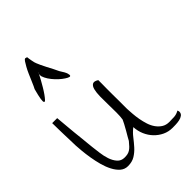

<svg xmlns="http://www.w3.org/2000/svg" viewBox="-269 -1085 1193 1193"><g transform="rotate(-45 327.0 -488.5)"><path d="M354.5 -187.5Q329.1 -168 309.6 -142.6Q290 -117.2 269.5 -94.2Q249 -71.3 223.1 -55.2Q197.3 -39.1 160.2 -39.1Q131.8 -39.1 110.8 -57.1Q89.8 -75.2 74.2 -105Q58.6 -134.8 48.8 -170.9Q39.1 -207 33.2 -243.2Q27.3 -279.3 24.4 -310.5Q21.5 -341.8 20.5 -361.3Q20.5 -368.2 20 -383.8Q19.5 -399.4 19 -419.4Q18.6 -439.5 17.6 -461.4Q16.6 -483.4 16.6 -502.9Q16.6 -522.5 16.1 -538.1Q15.6 -553.7 15.6 -561.5H59.6Q60.5 -550.8 62.5 -528.8Q64.5 -506.8 66.9 -479.5Q69.3 -452.1 72.3 -421.4Q75.2 -390.6 78.6 -362.8Q82 -335 83.5 -313Q85 -291 86.9 -280.3Q89.8 -256.8 93.8 -224.6Q97.7 -192.4 107.4 -162.6Q117.2 -132.8 135.3 -112.3Q153.3 -91.8 182.6 -91.8Q198.2 -91.8 209.5 -94.2Q220.7 -96.7 231 -103Q241.2 -109.4 251 -119.6Q260.7 -129.9 274.4 -146.5Q277.3 -152.3 286.6 -168.5Q295.9 -184.6 307.1 -203.6Q318.4 -222.7 327.6 -240.7Q336.9 -258.8 340.8 -267.6Q344.7 -291 344.7 -325.7Q344.7 -360.4 343.8 -397Q342.8 -433.6 343.3 -467.8Q343.8 -502 349.6 -524.9Q355.5 -547.9 369.1 -555.7Q382.8 -563.5 407.2 -547.9Q407.2 -538.1 407.2 -518.1Q407.2 -498 406.7 -473.1Q406.2 -448.2 406.7 -420.9Q407.2 -393.6 407.2 -368.2V-322.3Q407.2 -302.7 407.2 -293.9Q408.2 -274.4 410.2 -249Q412.1 -223.6 417 -196.8Q421.9 -169.9 430.2 -144Q438.5 -118.2 453.1 -97.7Q467.8 -77.1 487.8 -64.5Q507.8 -51.8 536.1 -51.8Q559.6 -51.8 580.1 -53.2Q600.6 -54.7 621.1 -66.4Q622.1 -65.4 623.5 -60.1Q625 -54.7 625 -53.7Q625 -37.1 613.3 -28.3Q601.6 -19.5 585 -16.1Q568.4 -12.7 551.3 -12.2Q534.2 -11.7 524.4 -11.7Q489.3 -11.7 459.5 -25.9Q429.7 -40 406.7 -64Q383.8 -87.9 370.1 -119.6Q356.4 -151.4 354.5 -187.5ZM87.9 -788.1Q89.8 -791 96.7 -805.7Q103.5 -820.3 111.8 -840.3Q120.1 -860.4 129.9 -882.3Q139.6 -904.3 149.4 -921.9Q159.2 -939.5 167.5 -952.1Q175.8 -964.8 182.6 -964.8Q183.6 -964.8 188.5 -963.4Q193.4 -961.9 195.3 -960.9Q195.3 -957 196.8 -947.8Q198.2 -938.5 200.2 -927.7Q202.1 -917 204.6 -907.2Q207 -897.5 209 -894.5Q211.9 -885.7 220.2 -868.7Q228.5 -851.6 238.3 -832Q248 -812.5 258.8 -793L275.4 -758.8Q296.9 -726.6 301.8 -710Q306.6 -693.4 301.8 -689.5Q296.9 -685.5 283.7 -692.4Q270.5 -699.2 253.9 -711.9Q237.3 -724.6 220.7 -742.2Q204.1 -759.8 191.9 -778.3Q179.7 -796.9 173.8 -815.4Q171.9 -826.2 173.8 -836.9Q172.9 -834 171.9 -832Q165 -818.4 154.8 -799.8Q144.5 -781.2 131.8 -759.8Q119.1 -738.3 106.9 -721.2Q94.7 -704.1 85.9 -694.8Q77.1 -685.5 72.8 -690.4Q68.4 -695.3 71.8 -718.3Q75.2 -741.2 87.9 -788.1ZM176.8 -846.7Q173.8 -841.8 173.8 -837.9Q177.7 -845.7 176.8 -846.7Z"/></g></svg>

Font: The Girl Next Door
Style: Regular
Weight: 400
Designer: Kimberly Geswein
Foundry: Kimberly Geswein
Version: Version 1.002 2010